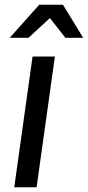

<svg xmlns="http://www.w3.org/2000/svg" viewBox="-20 -788 370 808"><path d="M117 -550H211L134 0H40ZM145 -768H245L330 -629H255L190 -712L100 -629H21Z"/></svg>

Font: Krub Medium
Style: Italic
Weight: 500
Italic angle: -8°
Designer: Ekaluck Peanpanawate
Foundry: Cadson Demak Co.,Ltd.
Version: Version 1.000; ttfautohint (v1.6)